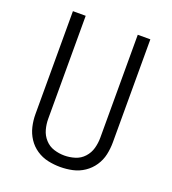

<svg xmlns="http://www.w3.org/2000/svg" viewBox="-135 -837 847 946"><g transform="rotate(20 288.0 -363.5)"><path d="M288 8Q321 8 353 1Q385 -6 412.5 -24.5Q440 -43 458.5 -70.5Q477 -98 484 -130Q491 -162 491 -195V-735H425V-195Q425 -167 417.5 -139.5Q410 -112 390.5 -90.5Q371 -69 343.5 -60.5Q316 -52 288 -52Q260 -52 233 -60.5Q206 -69 186.5 -90.5Q167 -112 159.5 -139.5Q152 -167 152 -195V-735H85V-195Q85 -162 92.5 -130Q100 -98 118 -70.5Q136 -43 163.5 -24.5Q191 -6 223 1Q255 8 288 8Z"/></g></svg>

Font: Iosevka Sparkle Light
Style: Regular
Weight: 300
Designer: Belleve Invis
Foundry: Belleve Invis
Version: Version 4.5.0; ttfautohint (v1.8.3)